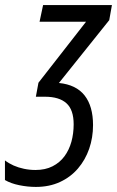

<svg xmlns="http://www.w3.org/2000/svg" viewBox="-47 -734 466 764"><path d="M95.7 9.8Q63 9.8 29.5 2.9Q-3.9 -3.9 -27.3 -17.6V-95.7Q-12.2 -84 7.1 -75.4Q26.4 -66.9 48.6 -62.3Q70.8 -57.6 94.2 -57.6Q133.3 -57.6 162.1 -72.3Q190.9 -86.9 209.5 -112.1Q228 -137.2 237.1 -169.9Q246.1 -202.6 246.1 -239.3Q246.1 -297.4 217.3 -323.2Q188.5 -349.1 131.8 -349.1H95.7L106 -404.8L295.4 -647.5H110.4L124.5 -713.9H398.4L387.7 -653.8L187.5 -403.8Q255.9 -397 289.6 -354.2Q323.2 -311.5 323.2 -236.3Q323.2 -186.5 307.9 -142.1Q292.5 -97.7 263.2 -63.5Q233.9 -29.3 191.7 -9.8Q149.4 9.8 95.7 9.8Z"/></svg>

Font: Open Sans Condensed
Style: Italic
Weight: 400
Width: 3
Italic angle: -12°
Designer: Monotype Design Team
Foundry: Monotype Imaging Inc.
Version: Version 3.000